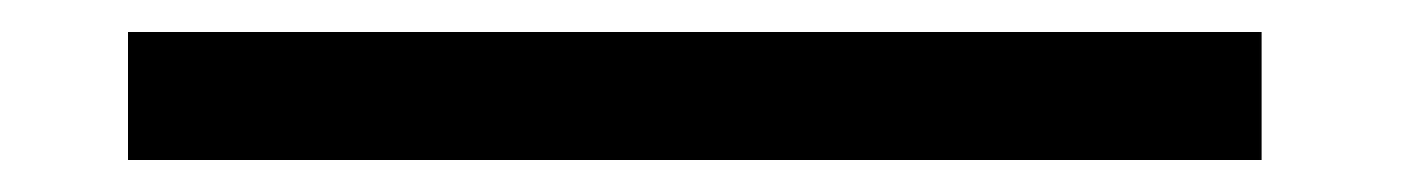

<svg xmlns="http://www.w3.org/2000/svg" viewBox="-20 39 890 120"><path d="M60 59H768.5V139H60Z"/></svg>

Font: League Mono Wide
Style: Regular
Weight: 400
Width: 8
Designer: Tyler Finck
Foundry: The League of Moveable Type / Tyler Finck
Version: Version 2.210